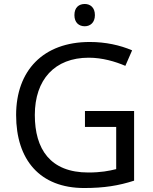

<svg xmlns="http://www.w3.org/2000/svg" viewBox="-20 -935 768 965"><path d="M406 -915C377 -915 354 -898 354 -859C354 -821 377 -803 406 -803C433 -803 457 -821 457 -859C457 -898 433 -915 406 -915ZM407 -377V-297H564V-85C528 -76 487 -68 424 -68C232 -68 155 -186 155 -357C155 -535 255 -645 426 -645C494 -645 559 -626 610 -604L644 -682C583 -708 511 -724 431 -724C197 -724 61 -580 61 -357C61 -131 181 10 403 10C503 10 577 -2 654 -27V-377Z"/></svg>

Font: Noto Sans Cypriot
Style: Regular
Weight: 400
Designer: Monotype Design Team
Foundry: Monotype Imaging Inc.
Version: Version 2.002